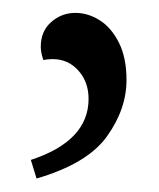

<svg xmlns="http://www.w3.org/2000/svg" viewBox="-20 -126 242 292"><path d="M172.4 -4.4Q172.4 -38.1 160.9 -61Q149.4 -84 131.6 -95.2Q113.8 -106.4 94.7 -106.4Q73.7 -106.4 57.9 -92.5Q42 -78.6 42 -54.7Q42 -46.4 45.9 -34.7Q52.2 -36.1 60.1 -36.1Q83.5 -36.1 99.1 -18.8Q114.7 -1.5 114.7 24.4Q114.7 88.4 26.9 117.2L35.6 145.5Q112.8 123 142.6 81.5Q172.4 40 172.4 -4.4Z"/></svg>

Font: Neuton Light
Style: Regular
Weight: 300
Designer: Brian M Zick
Foundry: Brian M Zick
Version: Version 1.560